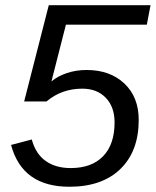

<svg xmlns="http://www.w3.org/2000/svg" viewBox="-20 -708 599 738"><path d="M167.5 -688H558.6L544.4 -613.3H233.4L177.7 -395Q202.1 -415.5 237.3 -427.2Q272.5 -439 313 -439Q402.8 -439 458 -387Q513.2 -335 513.2 -247.1Q513.2 -127 442.9 -58.6Q372.6 9.8 246.6 9.8Q65.4 9.8 22.5 -150.9L102.1 -171.9Q117.2 -116.2 155.8 -89.1Q194.3 -62 251.5 -62Q332.5 -62 376.5 -107.7Q420.4 -153.3 420.4 -237.3Q420.4 -296.9 386.7 -332Q353 -367.2 296.4 -367.2Q216.8 -367.2 158.7 -317.9H72.8Z"/></svg>

Font: Liberation Sans
Style: Italic
Weight: 400
Italic angle: -12°
Designer: Steve Matteson
Foundry: Ascender Corporation
Version: Version 2.1.5